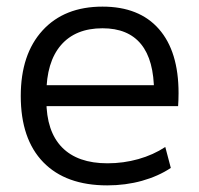

<svg xmlns="http://www.w3.org/2000/svg" viewBox="-20 -550 600 580"><path d="M304 10Q178.7 10 110.7 -60Q42.7 -130 42.7 -260Q42.7 -386 108.5 -458Q174.3 -530 289.7 -530Q400.7 -530 460 -462.3Q519.4 -394.7 519.4 -268.7Q519.4 -258.7 519 -247.6Q518.7 -236.6 518 -229.3H86V-292.7H460L445.3 -272Q445.3 -368.6 406.1 -416.6Q367 -464.6 289.7 -464.6Q208 -464.6 164 -413.5Q120.1 -362.3 120.1 -266.7V-246.7Q120.1 -153.4 167.2 -105Q214.4 -56.7 304.7 -56.7Q353 -56.7 398 -69.4Q443 -82.1 479.3 -106L496 -42.7Q458.4 -17.7 408.9 -3.8Q359.3 10 304 10Z"/></svg>

Font: M PLUS 2 Thin
Style: Regular
Weight: 100
Designer: Coji Morishita
Foundry: UNDERFOREST DESIGN
Version: Version 1.001